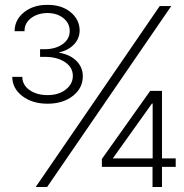

<svg xmlns="http://www.w3.org/2000/svg" viewBox="-20 -752 738 772"><path d="M170.9 -335Q110.4 -335 70.1 -365.5Q29.8 -396 29.3 -442.9H69.8Q69.8 -410.2 98.9 -389.9Q127.9 -369.6 170.9 -369.6Q216.3 -369.6 244.6 -392.1Q272.9 -414.6 272.9 -446.8Q272.9 -481 241.5 -502.2Q210 -523.4 159.7 -523.4H141.1V-554.2H159.7Q203.1 -554.2 231.7 -574.5Q260.3 -594.7 260.3 -627.4Q260.3 -658.2 235.4 -678.7Q210.4 -699.2 170.9 -699.7Q131.3 -699.2 104.7 -679Q78.1 -658.7 78.6 -626.5H38.6Q39.1 -672.9 76.9 -702.9Q114.7 -732.9 170.9 -732.4Q227.1 -732.9 263.4 -703.4Q299.8 -673.8 300.3 -629.4Q299.8 -596.7 277.3 -573.2Q254.9 -549.8 218.3 -541.5V-540Q262.7 -532.2 287.8 -506.6Q313 -481 313 -445.3Q313 -397.9 273.2 -366.5Q233.4 -335 170.9 -335ZM123.5 0 622.1 -727.5H668.5L169.4 0ZM389.6 -81.1V-112.8L584 -386.7H631.3V-115.2H686.5V-81.1H631.3V0H593.3V-81.1ZM593.8 -115.2V-335.4H590.8L434.6 -116.7V-115.2Z"/></svg>

Font: Inter Display Extra Light
Style: Regular
Weight: 200
Designer: Rasmus Andersson
Foundry: rsms
Version: Version 4.000;git-4fc901f